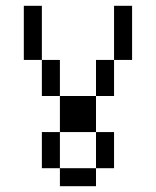

<svg xmlns="http://www.w3.org/2000/svg" viewBox="-20 -645 540 665"><path d="M187.5 -62.5V0H312.5V-62.5ZM187.5 -62.5Q187.5 -62.5 187.5 -187.5H125Q125 -187.5 125 -62.5ZM312.5 -62.5H375Q375 -62.5 375 -187.5H312.5Q312.5 -187.5 312.5 -62.5ZM187.5 -187.5H312.5Q312.5 -187.5 312.5 -312.5H187.5Q187.5 -312.5 187.5 -187.5ZM187.5 -312.5Q187.5 -312.5 187.5 -437.5H125Q125 -437.5 125 -312.5ZM312.5 -312.5H375Q375 -312.5 375 -437.5H312.5Q312.5 -437.5 312.5 -312.5ZM125 -437.5V-625H62.5V-437.5ZM375 -437.5H437.5V-625H375Z"/></svg>

Font: Unifont
Style: Regular
Weight: 500
Version: Version 15.1.04